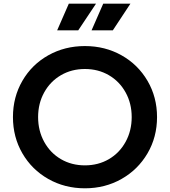

<svg xmlns="http://www.w3.org/2000/svg" viewBox="-20 -1006 918 1038"><path d="M50 -373Q50 -481 101 -569Q152 -657 241 -707Q330 -757 439 -757Q548 -757 637 -707Q726 -657 777.5 -569Q829 -481 829 -373Q829 -265 777.5 -177Q726 -89 637 -38.5Q548 12 439 12Q330 12 241 -38.5Q152 -89 101 -177Q50 -265 50 -373ZM439 -112Q511 -112 568.5 -145.5Q626 -179 659 -239Q692 -299 692 -373Q692 -447 659 -506.5Q626 -566 568.5 -599.5Q511 -633 439 -633Q367 -633 309.5 -599.5Q252 -566 219 -506.5Q186 -447 186 -373Q186 -299 219 -239Q252 -179 309.5 -145.5Q367 -112 439 -112ZM352 -986H499L403 -842H289ZM538 -986H685L590 -842H475Z"/></svg>

Font: Eudoxus Sans
Style: Bold
Weight: 700
Designer: Stijn de Vries
Foundry: tokotype
Version: Version 2.005